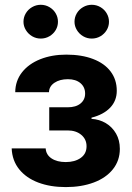

<svg xmlns="http://www.w3.org/2000/svg" viewBox="-20 -763 544 794"><path d="M252 -92.8Q289.6 -92.8 313.7 -109.9Q337.9 -127 337.9 -158.2Q337.9 -187 316.2 -205.3Q294.4 -223.6 259.8 -223.6H183.6V-319.3H259.8Q293.9 -319.3 313 -335Q332 -350.6 332 -376Q332 -402.8 312.7 -419.2Q293.5 -435.5 260.7 -435.5Q227.1 -435.5 205.1 -420.7Q183.1 -405.8 182.6 -381.8H43Q43.5 -428.7 71 -463.9Q98.6 -499 146.5 -518.1Q194.3 -537.1 253.9 -537.1Q317.9 -537.1 365 -519Q412.1 -501 437.5 -467.3Q462.9 -433.6 462.9 -387.7Q462.9 -346.2 435.5 -317.6Q408.2 -289.1 358.4 -276.4V-271.5Q391.1 -269.5 417.7 -253.7Q444.3 -237.8 460 -210.4Q475.6 -183.1 475.6 -147.5Q475.6 -99.1 447 -63.2Q418.5 -27.3 367.7 -8.3Q316.9 10.7 252 10.7Q188 10.7 138.2 -8.1Q88.4 -26.9 59.3 -63Q30.3 -99.1 28.3 -149.4H168.9Q170.4 -123 193.1 -107.9Q215.8 -92.8 252 -92.8ZM77.1 -672.9Q77.1 -691.9 86.7 -708Q96.2 -724.1 112.8 -733.6Q129.4 -743.2 148.4 -743.2Q168 -743.2 184.3 -733.6Q200.7 -724.1 210.2 -708Q219.7 -691.9 219.7 -672.9Q219.7 -654.3 210.2 -638.4Q200.7 -622.6 184.3 -613Q168 -603.5 148.4 -603.5Q129.4 -603.5 113 -613Q96.7 -622.6 86.9 -638.7Q77.1 -654.8 77.1 -672.9ZM288.1 -672.9Q288.1 -691.9 297.6 -708Q307.1 -724.1 323.7 -733.6Q340.3 -743.2 359.4 -743.2Q378.9 -743.2 395.3 -733.6Q411.6 -724.1 421.1 -708Q430.7 -691.9 430.7 -672.9Q430.7 -654.3 421.1 -638.4Q411.6 -622.6 395.3 -613Q378.9 -603.5 359.4 -603.5Q340.3 -603.5 324 -613Q307.6 -622.6 297.9 -638.7Q288.1 -654.8 288.1 -672.9Z"/></svg>

Font: Pretendard
Style: Bold
Weight: 700
Designer: Base glyphs from Inter by Rasmus Andersson; Hangeul glyphs from Noto Sans CJK(Source Han Sans) by Jang Soo-young and Kan
Foundry: Kil Hyung-jin
Version: Version 1.309